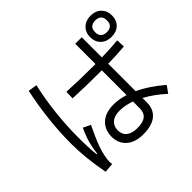

<svg xmlns="http://www.w3.org/2000/svg" viewBox="-190 -1097 1380 1380"><g transform="rotate(-45 500.0 -407.0)"><path d="M991 -735Q991 -687 961 -657.5Q931 -628 880 -628Q830 -628 799.5 -657.5Q769 -687 769 -735Q769 -783 799.5 -813Q830 -843 880 -843Q931 -843 961 -813Q991 -783 991 -735ZM940 -741Q940 -766 924.5 -780.5Q909 -795 880 -795Q851 -795 835.5 -780.5Q820 -766 820 -741V-731Q820 -706 835.5 -691Q851 -676 880 -676Q909 -676 924.5 -690.5Q940 -705 940 -731ZM726 -230Q818 -188 916 -104L878 -51Q805 -118 726 -161V-117Q726 -46 680 -8.5Q634 29 546 29Q465 29 418.5 -11.5Q372 -52 372 -121Q372 -191 417.5 -233Q463 -275 547 -275Q600 -275 660 -256V-508H657Q505 -508 369 -514L371 -579Q496 -572 659 -572H660V-778H726V-573Q815 -575 891 -582L893 -517Q804 -510 726 -509ZM213 -108Q218 -155 230.5 -203Q243 -251 272 -313L328 -286Q284 -196 263.5 -139Q243 -82 236 -32Q234 -14 234 -7Q234 3 236 21L164 27Q131 -144 131 -291Q131 -522 184 -775L252 -765Q225 -646 212 -523Q199 -400 199 -290Q199 -177 207 -108ZM660 -191Q599 -213 545 -213Q492 -213 464 -188.5Q436 -164 436 -122Q436 -79 465 -56Q494 -33 547 -33Q605 -33 632.5 -55Q660 -77 660 -123Z"/></g></svg>

Font: IBM Plex Sans JP
Style: Regular
Weight: 400
Designer: Mike Abbink; Paul van der Laan; Pieter van Rosmalen; Wujin Sim; Yejin Wi; Jinhee Kim; Boomi Park; Yona Kim; Kichan Ma
Foundry: Sandoll Inc.
Version: Version 1.000